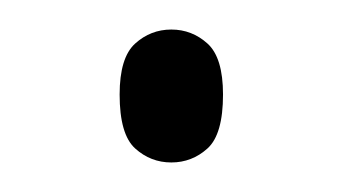

<svg xmlns="http://www.w3.org/2000/svg" viewBox="-20 -536 232 130"><path d="M96 -426Q82 -426 71.5 -435.5Q61 -445 61 -472Q61 -497 71.5 -506.5Q82 -516 96 -516Q110 -516 120.5 -506.5Q131 -497 131 -472Q131 -445 120.5 -435.5Q110 -426 96 -426Z"/></svg>

Font: Noto Serif SemiCondensed ExtraLight
Style: Regular
Weight: 200
Width: 4
Designer: Monotype Design Team
Foundry: Monotype Imaging Inc.
Version: Version 2.014